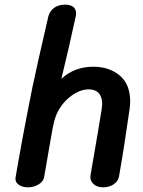

<svg xmlns="http://www.w3.org/2000/svg" viewBox="-20 -806 615 823"><path d="M538 -371Q538 -355 535 -335Q512 -173 490 -49Q486 -28 466.5 -15.5Q447 -3 422 -3Q395 -3 379.5 -18.5Q364 -34 368 -55Q407 -280 416 -339Q418 -355 418 -360Q418 -391 403 -407Q388 -423 361 -423Q320 -423 279.5 -390.5Q239 -358 220 -310Q212 -290 205.5 -255.5Q199 -221 192 -179Q176 -84 169 -46Q165 -27 144.5 -15Q124 -3 100 -3Q74 -3 58.5 -15.5Q43 -28 47 -47Q76 -218 119 -432Q136 -514 187 -735Q193 -758 211.5 -772Q230 -786 258 -786Q282 -786 294 -776.5Q306 -767 306 -749Q306 -742 305 -738Q276 -602 243 -468Q299 -520 380 -520Q448 -520 493 -482.5Q538 -445 538 -371Z"/></svg>

Font: Mali SemiBold
Style: Italic
Weight: 600
Italic angle: -10°
Version: Version 1.000; ttfautohint (v1.6)